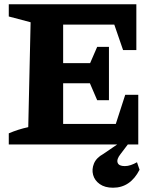

<svg xmlns="http://www.w3.org/2000/svg" viewBox="-20 -675 731 897"><path d="M565 -232H626V0H21V-52Q65 -71 112 -81L123 -571L21 -598V-655H617V-441H555L514 -560H275V-380H401L434 -456H489V-207H434L400 -286H275V-96H521ZM508 202Q470 202 446 185Q422 168 415 142Q408 116 419 89Q430 62 463 44L564 -25H596L543 45Q524 69 529.5 85Q535 101 563 101Q577 101 591.5 96Q606 91 620 83L632 118Q589 202 508 202Z"/></svg>

Font: Piazzolla
Style: Bold
Weight: 700
Designer: Juan Pablo del Peral
Foundry: Huerta Tipografica
Version: Version 1.330